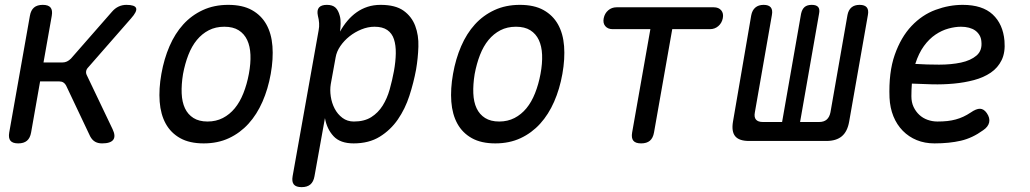

<svg xmlns="http://www.w3.org/2000/svg" viewBox="-20 -580 4240 790"><path d="M55 10Q32 10 23 -1Q14 -12 18 -35L103 -515Q107 -538 120 -549Q133 -560 156 -560Q179 -560 188 -549Q197 -538 193 -515L159 -323H237Q247 -323 255.5 -327Q264 -331 272 -339L441 -532Q453 -546 468 -553Q483 -560 500 -560Q535 -560 540 -546.5Q545 -533 519 -504L344 -304Q336 -296 334.5 -287.5Q333 -279 337 -271L443 -49Q457 -20 446 -5Q435 10 400 10Q383 10 371 3Q359 -4 351 -19L252 -228Q248 -236 241 -240.5Q234 -245 224 -245H145L108 -35Q104 -12 91 -1Q78 10 55 10Z M818 10Q760 10 721.5 -11.5Q683 -33 662 -71Q641 -109 637 -161.5Q633 -214 644 -276Q655 -338 677.5 -390Q700 -442 734 -479.5Q768 -517 814.5 -538.5Q861 -560 919 -560Q978 -560 1016.5 -538.5Q1055 -517 1076 -479.5Q1097 -442 1101 -390Q1105 -338 1094 -276Q1083 -214 1060 -161.5Q1037 -109 1002.5 -71Q968 -33 922 -11.5Q876 10 818 10ZM834 -80Q869 -80 897 -94.5Q925 -109 946 -134.5Q967 -160 981.5 -196.5Q996 -233 1004 -276Q1012 -319 1010.5 -354.5Q1009 -390 997 -415.5Q985 -441 962 -455.5Q939 -470 903 -470Q867 -470 839 -455.5Q811 -441 790 -415.5Q769 -390 755 -354Q741 -318 733 -275Q726 -232 727.5 -196Q729 -160 741 -134.5Q753 -109 776 -94.5Q799 -80 834 -80Z M1379 -450Q1393 -475 1410 -495Q1427 -515 1447.5 -529.5Q1468 -544 1492.5 -552Q1517 -560 1546 -560Q1607 -560 1640.5 -536Q1674 -512 1688.5 -473.5Q1703 -435 1701.5 -388Q1700 -341 1692 -294Q1682 -240 1664.5 -186Q1647 -132 1617 -88.5Q1587 -45 1542.5 -17.5Q1498 10 1435 10Q1380 10 1352.5 -19.5Q1325 -49 1317 -94L1274 145Q1270 168 1257 179Q1244 190 1221 190Q1198 190 1189 179Q1180 168 1184 145L1291 -455Q1294 -470 1293 -485Q1292 -500 1288 -515Q1283 -538 1292.5 -549Q1302 -560 1325 -560Q1348 -560 1360 -549Q1372 -538 1378 -515Q1382 -501 1381.5 -482.5Q1381 -464 1379 -450ZM1521 -470Q1494 -470 1467 -459Q1440 -448 1418 -430.5Q1396 -413 1380.5 -390.5Q1365 -368 1361 -344L1341 -234Q1337 -210 1341 -183Q1345 -156 1357 -133Q1369 -110 1389 -95Q1409 -80 1436 -80Q1479 -80 1507.5 -98Q1536 -116 1554.5 -145.5Q1573 -175 1583.5 -212.5Q1594 -250 1601 -288Q1608 -327 1608.5 -360.5Q1609 -394 1601 -418.5Q1593 -443 1573.5 -456.5Q1554 -470 1521 -470Z M2018 10Q1960 10 1921.5 -11.5Q1883 -33 1862 -71Q1841 -109 1837 -161.5Q1833 -214 1844 -276Q1855 -338 1877.5 -390Q1900 -442 1934 -479.5Q1968 -517 2014.5 -538.5Q2061 -560 2119 -560Q2178 -560 2216.5 -538.5Q2255 -517 2276 -479.5Q2297 -442 2301 -390Q2305 -338 2294 -276Q2283 -214 2260 -161.5Q2237 -109 2202.5 -71Q2168 -33 2122 -11.5Q2076 10 2018 10ZM2034 -80Q2069 -80 2097 -94.5Q2125 -109 2146 -134.5Q2167 -160 2181.5 -196.5Q2196 -233 2204 -276Q2212 -319 2210.5 -354.5Q2209 -390 2197 -415.5Q2185 -441 2162 -455.5Q2139 -470 2103 -470Q2067 -470 2039 -455.5Q2011 -441 1990 -415.5Q1969 -390 1955 -354Q1941 -318 1933 -275Q1926 -232 1927.5 -196Q1929 -160 1941 -134.5Q1953 -109 1976 -94.5Q1999 -80 2034 -80Z M2656 -460H2501Q2481 -460 2470.5 -472.5Q2460 -485 2464 -505Q2468 -525 2482.5 -537.5Q2497 -550 2517 -550H2917Q2937 -550 2947.5 -537.5Q2958 -525 2954 -505Q2950 -485 2935.5 -472.5Q2921 -460 2901 -460H2746L2671 -35Q2667 -12 2654 -1Q2641 10 2618 10Q2595 10 2586 -1Q2577 -12 2581 -35Z M3062 0Q3021 0 3005 -19.5Q2989 -39 2996 -80L3071 -517Q3075 -538 3088 -549Q3101 -560 3122 -560Q3143 -560 3151.5 -549.5Q3160 -539 3156 -518L3086 -118Q3082 -98 3090.5 -88Q3099 -78 3119 -78H3198L3276 -523Q3280 -542 3290.5 -551Q3301 -560 3320 -560Q3339 -560 3346.5 -551Q3354 -542 3350 -523L3272 -78H3350Q3370 -78 3381.5 -88Q3393 -98 3397 -118L3467 -518Q3471 -539 3483.5 -549.5Q3496 -560 3517 -560Q3538 -560 3546.5 -549.5Q3555 -539 3551 -518L3474 -80Q3467 -39 3444 -19.5Q3421 0 3380 0Z M4040 -115Q4054 -95 4050 -76.5Q4046 -58 4025 -44Q3981 -12 3933.5 -1Q3886 10 3825 10Q3785 10 3752 -3.5Q3719 -17 3694.5 -42Q3670 -67 3656 -101.5Q3642 -136 3640 -178Q3636 -282 3661.5 -354.5Q3687 -427 3730.5 -473Q3774 -519 3829.5 -539.5Q3885 -560 3941 -560Q4022 -560 4064.5 -520.5Q4107 -481 4113 -412Q4117 -365 4101.5 -333Q4086 -301 4056.5 -281Q4027 -261 3987.5 -250.5Q3948 -240 3904.5 -236Q3861 -232 3816.5 -233Q3772 -234 3732 -236Q3731 -224 3730.5 -211Q3730 -198 3730 -184Q3730 -159 3739 -140Q3748 -121 3762.5 -107.5Q3777 -94 3796.5 -87Q3816 -80 3837 -80Q3860 -80 3878 -82Q3896 -84 3912.5 -88.5Q3929 -93 3944 -100Q3959 -107 3974 -117Q3997 -133 4012.5 -132.5Q4028 -132 4040 -115ZM3746 -317Q3794 -314 3844 -314Q3894 -314 3934 -322.5Q3974 -331 3998 -351.5Q4022 -372 4018 -409Q4017 -424 4010 -435.5Q4003 -447 3992.5 -454.5Q3982 -462 3967 -466Q3952 -470 3934 -470Q3910 -470 3882.5 -462.5Q3855 -455 3829 -437.5Q3803 -420 3781.5 -390.5Q3760 -361 3746 -317Z"/></svg>

Font: Maple Mono NL
Style: Italic
Weight: 400
Italic angle: -10°
Monospace: yes
Designer: subframe7536
Version: Version 7.000